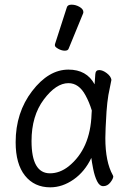

<svg xmlns="http://www.w3.org/2000/svg" viewBox="-20 -784 540 822"><path d="M195 18Q127 18 87 -32Q47 -82 47 -175Q47 -302 117.5 -394Q188 -486 273 -486Q351 -486 385 -423Q387 -445 388 -466Q389 -484 404.5 -484Q420 -484 437.5 -470.5Q455 -457 457 -442Q452 -420 444 -377Q439 -347 436 -306Q431 -225 431 -193Q431 -91 463 -34L465 -29Q465 -19 452.5 -3Q440 13 422 13Q406 13 395.5 -8.5Q385 -30 379 -60.5Q373 -91 371 -108Q343 -49 295 -15.5Q247 18 195 18ZM194 -42Q236 -42 274 -72Q367 -147 372 -296Q372 -304 373 -311Q362 -347 346 -376Q318 -428 273 -428Q220 -428 167.5 -358Q115 -288 115 -180Q115 -42 194 -42ZM274 -576Q271 -567 257.5 -567Q244 -567 229.5 -575Q215 -583 215 -589.5Q215 -596 216 -597L266 -752Q269 -764 286.5 -764Q304 -764 320.5 -754.5Q337 -745 337 -732Q337 -729 336 -727Z"/></svg>

Font: LXGW WenKai Mono TC
Style: Regular
Weight: 400
Designer: LXGW / Fontworks Inc.
Foundry: LXGW / Fontworks Inc.
Version: Version 1.330